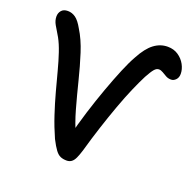

<svg xmlns="http://www.w3.org/2000/svg" viewBox="-127 -840 984 979"><g transform="rotate(20 365.0 -350.0)"><path d="M334 11Q315 11 300.5 5Q286 -1 272.5 -19Q259 -37 241 -72Q216 -128 197 -185.5Q178 -243 163 -298.5Q148 -354 135 -403.5Q122 -453 108 -494.5Q94 -536 78 -565Q58 -598 46 -619Q34 -640 34 -662Q34 -681 45.5 -694.5Q57 -708 80 -708Q103 -708 122.5 -694Q142 -680 162 -644Q192 -596 213 -530.5Q234 -465 252 -392.5Q270 -320 289.5 -250.5Q309 -181 336 -122L306 -108Q323 -179 346 -252.5Q369 -326 393.5 -393.5Q418 -461 440.5 -515Q463 -569 482 -602Q513 -660 547 -685.5Q581 -711 621 -711Q654 -711 678.5 -694.5Q703 -678 716.5 -653Q730 -628 730 -603Q730 -583 718.5 -571Q707 -559 693 -559Q677 -559 664.5 -566Q652 -573 640.5 -580Q629 -587 618 -587Q605 -587 593.5 -573.5Q582 -560 564 -527Q546 -492 524.5 -442.5Q503 -393 481 -332.5Q459 -272 437 -204.5Q415 -137 395 -66Q387 -40 379 -22.5Q371 -5 360 3Q349 11 334 11Z"/></g></svg>

Font: Shantell Sans Medium
Style: Regular
Weight: 500
Designer: Stephen Nixon, Anya Danilova, Shantell Martin
Foundry: Arrow Type
Version: Version 1.011;[c5ecc13dd]